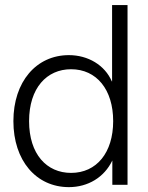

<svg xmlns="http://www.w3.org/2000/svg" viewBox="-20 -748 599 777"><path d="M258.8 9.3C336.4 9.3 401.9 -30.8 434.1 -97.7H434.6V0H496.1V-727.5H433.6V-418.5H432.6C404.3 -484.4 336.4 -524.9 258.8 -524.9C127 -524.9 34.2 -417.5 34.2 -257.8C34.2 -98.1 126.5 9.3 258.8 9.3ZM267.6 -48.3C169.4 -48.3 97.7 -123.5 97.7 -257.8C97.7 -392.1 169.4 -467.8 267.6 -467.8C371.1 -467.8 438 -385.3 438 -257.8C438 -130.4 371.1 -48.3 267.6 -48.3Z"/></svg>

Font: Raveo Display Display Light
Style: Regular
Weight: 300
Designer: Jakub Foglar, Rasmus Andersson (Inter)
Foundry: Jakubfoglar.com
Version: Version 1.100;Glyphs 3.2.3 (3260)